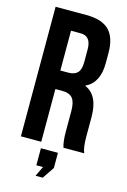

<svg xmlns="http://www.w3.org/2000/svg" viewBox="-131 -762 665 1002"><g transform="rotate(15 201.0 -260.5)"><path d="M382 0H270Q260 -30 260 -86V-196Q260 -244 243 -264.5Q226 -285 188 -285H150V0H40V-700H206Q291 -700 330 -660.5Q369 -621 369 -539V-484Q369 -377 297 -343V-341Q370 -310 370 -193V-85Q370 -28 382 0ZM203 -600H150V-385H193Q226 -385 242.5 -402Q259 -419 259 -459V-528Q259 -600 203 -600ZM193 125H157V33H249V115L206 179H167Z"/></g></svg>

Font: Bebas Neue
Style: Regular
Weight: 400
Designer: Ryoichi Tsunekawa
Foundry: Ryoichi Tsunekawa
Version: Version 1.400